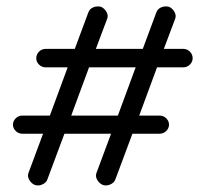

<svg xmlns="http://www.w3.org/2000/svg" viewBox="-20 -562 640 593"><path d="M473 -149H389L336 -7Q332 3 320 8Q308 13 297 9Q286 4 280 -7Q274 -18 278 -28L323 -149H179L126 -7Q122 3 110 8Q98 13 87 9Q76 4 70 -7Q64 -18 68 -28L113 -149H49Q37 -149 28.5 -157.5Q20 -166 20 -177Q20 -188 28.5 -196.5Q37 -205 49 -205H134L189 -354H121Q109 -354 100.5 -362.5Q92 -371 92 -382Q92 -394 100.5 -402.5Q109 -411 121 -411H211L253 -524Q257 -535 268.5 -539.5Q280 -544 292 -541Q303 -536 309 -525Q315 -514 311 -504L276 -411H421L463 -524Q467 -535 478.5 -539.5Q490 -544 502 -541Q513 -536 519 -525Q525 -514 521 -504L486 -411H546Q558 -411 566.5 -402.5Q575 -394 575 -382Q575 -371 566.5 -362.5Q558 -354 546 -354H465L410 -205H473Q485 -205 493.5 -196.5Q502 -188 502 -177Q502 -166 493.5 -157.5Q485 -149 473 -149ZM255 -354 200 -205H344L399 -354Z"/></svg>

Font: Hoogli Medium
Style: Regular
Weight: 500
Designer: Anand Singh Naorem
Foundry: Brand New Type
Version: Version 1.00 b007